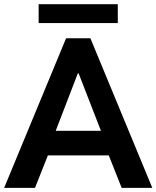

<svg xmlns="http://www.w3.org/2000/svg" viewBox="-21 -904 753 924"><path d="M296.9 -719.7H414.1L711.9 0H564.5L502.4 -156.2H209.5L147.5 0H-1ZM165 -883.8H545.9V-793H165ZM464.8 -274.4 357.4 -550.8H353.5L247.1 -274.4Z"/></svg>

Font: Reddit Sans Vanilla
Style: Bold
Weight: 700
Designer: Stephen Hutchings
Foundry: Reddit
Version: Version 1.013